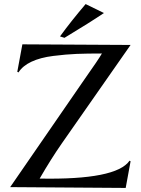

<svg xmlns="http://www.w3.org/2000/svg" viewBox="-20 -921 692 944"><path d="M394 -529Q466 -631 481 -658Q408 -658 357 -656Q306 -654 242 -646Q178 -638 134.5 -617.5Q91 -597 71 -565L65 -568L90 -703L622 -700L284 -216Q231 -140 175 -43Q552 -36 617 -131L622 -128L598 3L30 -1ZM275 -742Q328 -815 401 -901L491 -857Q423 -811 297 -735Z"/></svg>

Font: Coconat
Style: Regular
Weight: 400
Designer: Sara Lavazza
Foundry: Collletttivo
Version: Version 1.000;Glyphs 3.2 (3217)